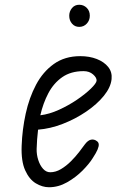

<svg xmlns="http://www.w3.org/2000/svg" viewBox="-20 -777 510 807"><path d="M186 10Q158 10 130.5 -6.5Q103 -23 85.8 -61.2Q68.5 -99.5 71 -164.5Q73.5 -232.5 88 -299.2Q102.5 -366 131.5 -420.8Q160.5 -475.5 206.5 -508.2Q252.5 -541 317.5 -541Q356 -541 386.8 -529Q417.5 -517 434.8 -495.5Q452 -474 449 -444.5Q445.5 -410 416.5 -374.2Q387.5 -338.5 342.2 -307.8Q297 -277 244.2 -256.5Q191.5 -236 140 -232Q137.5 -211.5 136 -191Q134.5 -170.5 134 -151Q133.5 -127 140.8 -104.5Q148 -82 161 -67.5Q174 -53 191 -53Q214 -53 236.2 -66.2Q258.5 -79.5 278 -99Q297.5 -118.5 312.5 -138Q327.5 -157.5 336.5 -170Q349.5 -187.5 362.8 -190Q376 -192.5 387 -184Q394 -179.5 395 -171Q396 -162.5 390 -148.2Q384 -134 369.5 -112Q355 -88.5 326.8 -60Q298.5 -31.5 262 -10.8Q225.5 10 186 10ZM149.5 -292.5Q187 -297 227.8 -315.5Q268.5 -334 304 -358.2Q339.5 -382.5 362 -404.5Q384.5 -426.5 386 -437.5Q387 -450.5 371.2 -464.2Q355.5 -478 331.5 -478Q278 -478 241.8 -452.8Q205.5 -427.5 183.2 -385.2Q161 -343 149.5 -292.5ZM313 -664Q294.5 -664 282.8 -677.5Q271 -691 271 -711Q271 -729 282.5 -743Q294 -757 313 -757Q331.5 -757 344.5 -744.2Q357.5 -731.5 357.5 -711Q357.5 -691.5 344.8 -677.8Q332 -664 313 -664Z"/></svg>

Font: Edu NSW ACT Hand Pre
Style: Regular
Weight: 400
Designer: Tina and Corey Anderson, Eben Sorkin, Mirko Velimirovic
Foundry: Sorkin Type Co.
Version: Version 2.000